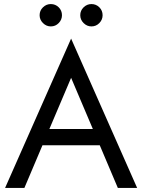

<svg xmlns="http://www.w3.org/2000/svg" viewBox="-20 -925 700 945"><path d="M375 -850Q375 -873 391.5 -889Q408 -905 430 -905Q453 -905 469 -889Q485 -873 485 -850Q485 -828 469 -811.5Q453 -795 430 -795Q408 -795 391.5 -811.5Q375 -828 375 -850ZM175 -850Q175 -873 191.5 -889Q208 -905 230 -905Q253 -905 269 -889Q285 -873 285 -850Q285 -828 269 -811.5Q253 -795 230 -795Q208 -795 191.5 -811.5Q175 -828 175 -850ZM560 0 471 -210H189L100 0H5L330 -735L655 0ZM330 -542 223 -290H437Z"/></svg>

Font: Von Book
Style: Regular
Weight: 400
Version: Version 4.000; ttfautohint (v1.8.4.7-5d5b)